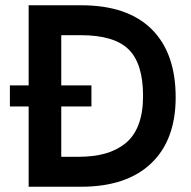

<svg xmlns="http://www.w3.org/2000/svg" viewBox="-20 -710 728 730"><path d="M289.1 -689.9Q464.4 -689.9 556.2 -599.4Q647.9 -508.8 647.9 -339.8Q647.9 -177.7 554.7 -88.9Q461.4 0 288.1 0H88.9V-305.2H17.6V-385.3H88.9V-689.9ZM275.9 -113.8Q335 -113.8 379.2 -126Q423.3 -138.2 456.5 -164.8Q489.7 -191.4 506.8 -236.6Q523.9 -281.7 523.9 -345.2Q523.9 -468.3 469 -522.2Q414.1 -576.2 287.1 -576.2H212.9V-385.3H327.6V-305.2H212.9V-113.8Z"/></svg>

Font: HK Grotesk Legacy
Style: Bold
Weight: 700
Designer: Alfredo Marco Pradil
Foundry: Hanken Design Co.
Version: Version 2.022;PS 002.022;hotconv 1.0.88;makeotf.lib2.5.64775